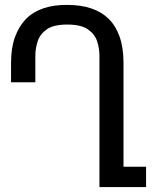

<svg xmlns="http://www.w3.org/2000/svg" viewBox="-20 -762 640 782"><path d="M385 -536Q385 -565 375.5 -594Q366 -623 338 -642.5Q310 -662 254 -662Q198 -662 170.5 -642.5Q143 -623 133.5 -594Q124 -565 124 -536V-427H25V-506Q25 -567 41 -611Q57 -655 86 -685Q144 -743 254 -742Q365 -742 423 -685Q452 -656 467.5 -611.5Q483 -567 483 -506V-83H575V0H385Z"/></svg>

Font: PlemolJP35 Console
Style: Regular
Weight: 400
Version: v2.0.3; ttfautohint (v1.8.4.7-5d5b-dirty) -l 6 -r 45 -G 200 